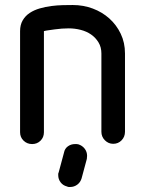

<svg xmlns="http://www.w3.org/2000/svg" viewBox="-20 -573 579 765"><path d="M235 35Q238 19 250.5 10Q263 1 279 1H285Q288 1 292 2Q308 7 317.5 19.5Q327 32 327 48Q327 51 326.5 53.5Q326 56 326 60L305 138Q300 154 287.5 163Q275 172 260 172H254Q251 172 247 170Q231 166 221.5 153.5Q212 141 212 125Q212 121 212 119L214 113ZM155 -46Q155 -26 141.5 -12.5Q128 1 108 1Q88 1 74 -12.5Q60 -26 60 -46V-449Q60 -474 70.5 -492Q81 -510 98.5 -521.5Q116 -533 138.5 -539.5Q161 -546 184.5 -549Q208 -552 230.5 -552.5Q253 -553 270 -553Q312 -553 349.5 -539Q387 -525 415.5 -499.5Q444 -474 461 -438.5Q478 -403 478 -360V-48Q478 -28 464.5 -14Q451 0 431 0Q412 0 398 -14Q384 -28 384 -48V-360Q384 -385 372.5 -404Q361 -423 343 -435.5Q325 -448 301.5 -454Q278 -460 254 -460Q241 -460 226.5 -459Q212 -458 198.5 -456Q185 -454 173.5 -452.5Q162 -451 155 -449Z"/></svg>

Font: VDS
Style: Regular
Weight: 400
Designer: artmaker
Foundry: artmaker
Version: Version 1.000 2009 initial release